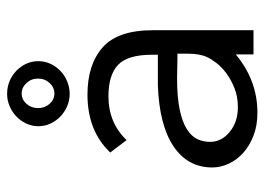

<svg xmlns="http://www.w3.org/2000/svg" viewBox="-122 -611 744 540"><g transform="rotate(-90 250.0 -341.0)"><path d="M91 -403Q152 -467 254 -467Q338 -467 386.5 -424.5Q435 -382 435 -283V0H367V-50Q294 11 203 11Q167 11 138.5 0Q110 -11 90 -29Q70 -47 59.5 -70Q49 -93 49 -116Q49 -185 108.5 -225Q168 -265 280 -269H366V-286Q366 -354 337.5 -381Q309 -408 249 -408Q175 -408 126 -357ZM369 -214H352Q338 -214 325.5 -214.5Q313 -215 301 -215Q246 -215 211 -207.5Q176 -200 156 -187Q136 -174 128.5 -157.5Q121 -141 121 -122Q121 -90 149 -67Q177 -44 218 -44Q248 -44 272 -53.5Q296 -63 314 -76.5Q332 -90 343 -104.5Q354 -119 359 -130Q369 -150 369 -184ZM321 -667Q348 -640 348 -605Q348 -587 340.5 -571Q333 -555 320.5 -543Q308 -531 291 -524Q274 -517 256 -517Q238 -517 221.5 -524Q205 -531 192.5 -543Q180 -555 172.5 -571Q165 -587 165 -605Q165 -623 172.5 -639Q180 -655 192.5 -667Q205 -679 221.5 -686Q238 -693 256 -693Q293 -693 321 -667ZM257 -652Q240 -652 228 -638.5Q216 -625 216 -606Q216 -587 228 -573.5Q240 -560 257 -560Q274 -560 286.5 -573.5Q299 -587 299 -606Q299 -625 286.5 -638.5Q274 -652 257 -652Z"/></g></svg>

Font: InconsolataGo
Style: Regular
Weight: 400
Designer: Raph Levien, Kirill Tkachev
Foundry: Cyreal
Version: Version 1.013